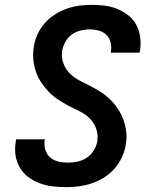

<svg xmlns="http://www.w3.org/2000/svg" viewBox="-20 -763 640 791"><path d="M252 8Q223 8 195.5 4.5Q168 1 142.5 -8.5Q117 -18 96 -34Q75 -50 61.5 -73Q48 -96 44 -123.5Q40 -151 45 -180L46 -189H165L164 -185Q161 -164 167 -145Q173 -126 187 -114Q201 -102 220.5 -97.5Q240 -93 260 -93Q280 -93 300.5 -97.5Q321 -102 338.5 -114Q356 -126 367 -144.5Q378 -163 381 -182Q385 -209 376 -233.5Q367 -258 349.5 -275.5Q332 -293 309 -304Q286 -315 264 -326.5Q242 -338 220.5 -352Q199 -366 182 -383.5Q165 -401 151 -421.5Q137 -442 128.5 -466Q120 -490 117.5 -516.5Q115 -543 119 -569Q123 -595 134 -620Q145 -645 163 -666Q181 -687 205 -702.5Q229 -718 254.5 -727Q280 -736 306 -739.5Q332 -743 357 -743Q385 -743 412.5 -739.5Q440 -736 464 -726Q488 -716 509 -699.5Q530 -683 542 -660Q554 -637 557.5 -610Q561 -583 557 -555L555 -546H436L437 -550Q440 -570 435.5 -588.5Q431 -607 418 -619.5Q405 -632 386.5 -637Q368 -642 349 -642Q330 -642 310.5 -637Q291 -632 275 -620Q259 -608 249 -590Q239 -572 236 -553Q232 -527 241 -502.5Q250 -478 267.5 -460.5Q285 -443 307.5 -431.5Q330 -420 352.5 -408.5Q375 -397 396 -383.5Q417 -370 434.5 -352.5Q452 -335 466 -314Q480 -293 488.5 -269Q497 -245 500 -219Q503 -193 498 -166Q494 -140 482 -114.5Q470 -89 451 -67.5Q432 -46 407.5 -31Q383 -16 357.5 -7.5Q332 1 305 4.5Q278 8 252 8Z"/></svg>

Font: Iosevka Extended Oblique
Style: Bold
Weight: 700
Width: 7
Italic angle: -9°
Monospace: yes
Designer: Belleve Invis
Foundry: Belleve Invis
Version: Version 32.5.0; ttfautohint (v1.8.4)